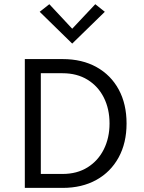

<svg xmlns="http://www.w3.org/2000/svg" viewBox="-20 -916 700 936"><path d="M285 0H101V-628H285Q380.5 -628 450.5 -589Q520.5 -550 558.8 -479.5Q597 -409 597 -314Q597 -219 558.2 -148.2Q519.5 -77.5 449.5 -38.8Q379.5 0 285 0ZM285 -68Q355.5 -68 407 -100.2Q458.5 -132.5 486.2 -188.2Q514 -244 514 -314Q514 -385 486.2 -440.2Q458.5 -495.5 407 -527.2Q355.5 -559 285 -559H179V-68ZM332 -703.5 173.5 -858.5 220.5 -895.5 332 -776 444.5 -895.5 491 -858.5Z"/></svg>

Font: Betina Sans
Style: Regular
Weight: 400
Designer: Jonathan Pinhorn (font) & Cristiano Sobral (main changes)
Version: Version 2.001;April 28, 2021;FontCreator 13.0.0.2655 32-bit;